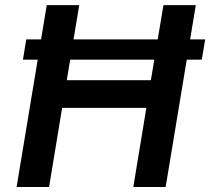

<svg xmlns="http://www.w3.org/2000/svg" viewBox="-20 -748 841 768"><path d="M800.8 -590.3 787.1 -509.3H71.8L85 -590.3ZM46.4 0 167 -727.5H296.9L247.1 -427.2H583.5L633.8 -727.5H763.2L642.6 0H513.2L565.4 -316.4H228.5L176.3 0Z"/></svg>

Font: Inter 24pt SemiBold
Style: Italic
Weight: 600
Italic angle: -9.3988°
Designer: Rasmus Andersson
Foundry: rsms
Version: Version 4.001;git-66647c0bb